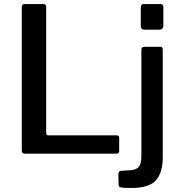

<svg xmlns="http://www.w3.org/2000/svg" viewBox="-20 -762 897 952"><path d="M88 -727Q88 -742 102 -742H196Q209 -742 209 -727V-102Q209 -91 219 -91H557Q571 -91 571 -79V-13Q571 -7 567.5 -3.5Q564 0 557 0H105Q95 0 91.5 -4Q88 -8 88 -16V-727ZM787 18Q787 95 752.5 132.5Q718 170 634 170Q591 170 579.5 167.5Q568 165 568 154L567 100Q567 95 570 90.5Q573 86 579 85L627 82Q655 80 668 65.5Q681 51 681 12V-515Q681 -530 695 -530H775Q787 -530 787 -516V18ZM790 -636Q790 -615 769 -615H695Q678 -615 678 -634V-725Q678 -742 693 -742H775Q790 -742 790 -726Z"/></svg>

Font: Libre Franklin Medium
Style: Regular
Weight: 500
Designer: Pablo Impallari, Rodrigo Fuenzalida, Nhung Nguyen
Foundry: Impallari Type
Version: Version 3.000